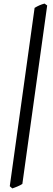

<svg xmlns="http://www.w3.org/2000/svg" viewBox="-20 -801 296 1065"><path d="M104 219.2Q99.1 222.7 92 226.3Q85 230 77.1 233.2Q69.3 236.3 61.8 239.3Q54.2 242.2 48.3 244.1L34.2 231.9L171.9 -757.3Q198.7 -773.9 227.1 -781.2L241.7 -770.5Z"/></svg>

Font: Gentium Plus Phon
Style: Italic
Weight: 400
Italic angle: -8°
Designer: J. Victor Gaultney, Annie Olsen, Iska Routamaa, Becca Hirsbrunner
Foundry: SIL International
Version: Version 5.000